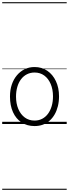

<svg xmlns="http://www.w3.org/2000/svg" viewBox="-20 -1130 628 1750"><path d="M295 19Q227 19 176.5 -14Q126 -47 98.5 -107.5Q71 -168 71 -250Q71 -310 87.5 -359Q104 -408 134.5 -444Q165 -480 205.5 -499.5Q246 -519 295 -519Q361 -519 411 -485Q461 -451 489.5 -390.5Q518 -330 518 -252Q518 -204 507.5 -162Q497 -120 478 -87Q459 -54 432 -30Q405 -6 370.5 6.5Q336 19 295 19ZM295 -31Q333 -31 364 -47Q395 -63 417 -92.5Q439 -122 451 -162.5Q463 -203 463 -252Q463 -315 442 -364.5Q421 -414 383.5 -441.5Q346 -469 295 -469Q257 -469 225.5 -453Q194 -437 172 -408Q150 -379 138 -338.5Q126 -298 126 -250Q126 -186 147 -136.5Q168 -87 206 -59Q244 -31 295 -31ZM0 590H588V600H0ZM0 -20H588V0H0ZM0 -505H588V-500H0ZM0 -1110H588V-1100H0Z"/></svg>

Font: Playwrite FR Moderne Guides
Style: Regular
Weight: 400
Designer: Veronika Burian, José Scaglione
Foundry: TypeTogether
Version: Version 1.003